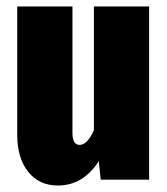

<svg xmlns="http://www.w3.org/2000/svg" viewBox="-20 -553 515 591"><path d="M439 0H290L284 -57Q236 18 158 18Q100 18 66.5 -24.5Q33 -67 33 -138V-533H203V-144Q203 -107 225 -107Q249 -107 269 -152V-533H439Z"/></svg>

Font: Fira Sans Compressed ExtraBold
Style: Regular
Weight: 800
Width: 1
Designer: bBox Type GmbH & Carrois Corporate GbR & Edenspiekermann AG
Foundry: bBox Type GmbH & Carrois Corporate GbR & Edenspiekermann AG
Version: Version 4.301